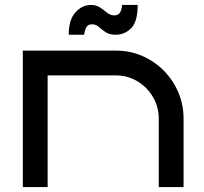

<svg xmlns="http://www.w3.org/2000/svg" viewBox="-20 -754 823 774"><path d="M172 0H72V-550H447Q504 -550 553.5 -528.5Q603 -507 640.5 -469Q678 -431 699 -381.5Q720 -332 720 -275V0H620V-275Q620 -323 597 -362.5Q574 -402 534.5 -426Q495 -450 447 -450H172ZM535 -734Q535 -667 509 -640.5Q483 -614 446 -614Q421 -614 405.5 -624.5Q390 -635 378.5 -645.5Q367 -656 351 -656Q337 -656 330.5 -647.5Q324 -639 322 -629Q320 -619 319 -614H257Q257 -674 284 -704Q311 -734 346 -734Q369 -734 384 -723.5Q399 -713 412 -702.5Q425 -692 441 -692Q455 -692 461.5 -700.5Q468 -709 470 -719Q472 -729 472 -734Z"/></svg>

Font: Bruno Ace
Style: Regular
Weight: 400
Version: Version 1.100; ttfautohint (v1.8.4.7-5d5b);gftools[0.9.27]